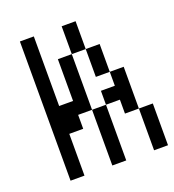

<svg xmlns="http://www.w3.org/2000/svg" viewBox="-117 -717 735 810"><g transform="rotate(-20 250.0 -312.5)"><path d="M62.5 -625Q62.5 -625 62.5 0H125V-187.5H187.5V-250H250Q250 -250 250 0H312.5Q312.5 0 312.5 -250H250Q250 -250 250 -500H187.5V-312.5H125V-625ZM437.5 -187.5V0H500V-187.5ZM437.5 -187.5V-375H375V-312.5H312.5V-250H375V-187.5ZM375 -375Q375 -375 375 -500H312.5Q312.5 -500 312.5 -375ZM250 -500H312.5Q312.5 -500 312.5 -625H250Q250 -625 250 -500Z"/></g></svg>

Font: CalcUnifontExMono
Style: Regular
Weight: 500
Version: Version 15.0.06